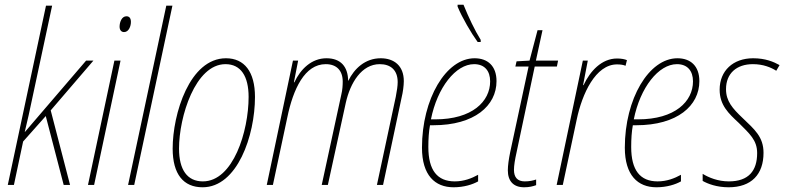

<svg xmlns="http://www.w3.org/2000/svg" viewBox="-20 -784 3326 814"><path d="M13 0H39L78 -184L174 -292L250 0H277L195 -316L376 -527H345L86 -225H85C97 -274 106 -315 117 -368L201 -760H175Z M506 -648C526 -648 535 -673 535 -691C535 -706 529 -715 516 -715C496 -715 487 -690 487 -671C487 -657 494 -648 506 -648ZM353 0H379L491 -527H465Z M523 0H549L711 -760H685Z M839 10C986 10 1061 -209 1061 -373C1061 -480 1016 -537 938 -537C784 -537 712 -301 712 -154C712 -45 758 10 839 10ZM840 -15C774 -15 739 -64 739 -154C739 -289 808 -512 936 -512C1001 -512 1034 -461 1034 -373C1034 -228 969 -15 840 -15Z M1111 0H1137L1198 -286C1223 -407 1272 -512 1361 -512C1407 -512 1433 -485 1433 -438C1433 -424 1432 -403 1427 -383L1344 0H1370L1446 -348C1465 -433 1513 -512 1590 -512C1636 -512 1666 -487 1666 -436C1666 -420 1663 -400 1658 -374L1578 0H1604L1683 -372C1688 -392 1692 -421 1692 -440C1692 -505 1651 -537 1594 -537C1528 -537 1482 -493 1457 -442H1456C1455 -500 1426 -537 1364 -537C1301 -537 1254 -491 1228 -435H1226L1244 -527H1222Z M2005 -606H2018V-615C1992 -657 1967 -710 1945 -764H1920V-756C1939 -710 1978 -643 2005 -606ZM1903 10C1947 10 1984 -2 2007 -15V-43C1980 -28 1947 -15 1908 -15C1834 -15 1796 -62 1796 -161C1796 -195 1798 -226 1803 -253H1817C1992 -253 2085 -336 2085 -440C2085 -505 2047 -537 1992 -537C1871 -537 1769 -365 1769 -158C1769 -41 1824 10 1903 10ZM1825 -278H1807C1834 -413 1912 -512 1990 -512C2035 -512 2058 -483 2058 -439C2058 -354 1982 -278 1825 -278Z M2202 10C2224 10 2239 6 2253 1V-23C2241 -19 2226 -15 2205 -15C2173 -15 2159 -33 2159 -64C2159 -82 2163 -107 2170 -138L2247 -502H2341L2346 -527H2252L2280 -656H2259L2225 -527L2170 -524L2165 -502H2221L2143 -139C2137 -110 2133 -82 2133 -62C2133 -16 2157 10 2202 10Z M2340 0H2366L2425 -277C2448 -387 2505 -511 2596 -511C2611 -511 2624 -509 2632 -505L2638 -529C2629 -533 2614 -536 2596 -536C2531 -536 2482 -483 2454 -423H2452L2472 -527H2451Z M2763 10C2807 10 2844 -2 2867 -15V-43C2840 -28 2807 -15 2768 -15C2694 -15 2656 -62 2656 -161C2656 -195 2658 -226 2663 -253H2677C2852 -253 2945 -336 2945 -440C2945 -505 2907 -537 2852 -537C2731 -537 2629 -365 2629 -158C2629 -41 2684 10 2763 10ZM2685 -278H2667C2694 -413 2772 -512 2850 -512C2895 -512 2918 -483 2918 -439C2918 -354 2842 -278 2685 -278Z M3069 10C3166 10 3217 -45 3217 -136C3217 -204 3179 -235 3128 -284C3086 -324 3058 -355 3058 -406C3058 -473 3103 -512 3172 -512C3216 -512 3249 -498 3271 -484L3285 -508C3260 -522 3225 -537 3173 -537C3088 -537 3031 -484 3031 -404C3031 -338 3069 -303 3112 -263C3158 -217 3190 -190 3190 -135C3190 -60 3154 -15 3070 -15C3024 -15 2985 -31 2959 -47V-17C2980 -5 3018 10 3069 10Z"/></svg>

Font: Noto Sans Condensed Thin
Style: Italic
Weight: 100
Width: 3
Italic angle: -12°
Designer: Monotype Design Team
Foundry: Monotype Imaging Inc.
Version: Version 2.013